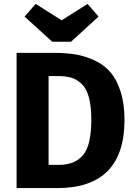

<svg xmlns="http://www.w3.org/2000/svg" viewBox="-20 -964 691 984"><path d="M429 -944 485 -879 344 -750H248L106 -879L163 -944L296 -860ZM258 -693Q318 -693 367 -685Q416 -677 464.5 -654.5Q513 -632 545.5 -594.5Q578 -557 598 -495Q618 -433 618 -350Q618 0 273 0H65V-693ZM281 -574H229V-119H283Q364 -119 406 -169.5Q448 -220 448 -350Q448 -418 436 -463.5Q424 -509 400 -532.5Q376 -556 348 -565Q320 -574 281 -574Z"/></svg>

Font: FiraGO
Style: Bold
Weight: 700
Designer: bBox Type
Foundry: bBox Type GmbH
Version: Version 1.001;PS 001.001;hotconv 1.0.88;makeotf.lib2.5.64775